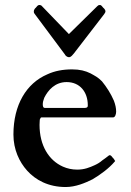

<svg xmlns="http://www.w3.org/2000/svg" viewBox="-20 -739 528 772"><path d="M447 -290C447 -304 444 -318 438 -334C425.8 -362.4 408.3 -389.6 390 -412C372.5 -429.5 363.1 -433.1 344 -444C323.5 -454.2 301.1 -460 270 -460C233 -460 200 -454 170 -440C86.1 -404 34 -317.6 34 -198C34 -137.5 57.8 -87.7 89 -53C122.9 -15.3 174.4 13 244 13C283.8 13 322.1 -3.1 352 -18C383.7 -36.7 418 -61.9 441 -89C442 -90 443 -91 443 -92C439.2 -95.8 439.7 -99.7 434 -104C432.3 -106.5 426.3 -115 422 -115C421 -115 420 -115 418 -114C409 -107 400 -100 391 -94C382 -86 372 -80 361 -75C340.3 -65.6 319.5 -57 291 -57C270 -57 251 -61 233 -69C175.9 -94.4 139 -154.2 139 -237C139 -246 140 -253 140 -258C142 -264 144 -267 147 -267H435C443.4 -267 447 -281.4 447 -290ZM152 -320C152 -327 154 -336 158 -346C173.5 -376.9 201.5 -409 248 -409C301.2 -409 333 -369.2 333 -316C334 -309 330 -305 321 -305H161C153.4 -305 152 -311.6 152 -320ZM371 -714 257 -602 149 -714C147.4 -717.1 141.7 -719 138 -719C132.4 -719 127.3 -712.4 124 -708C120.3 -705.6 116 -698.4 116 -694C116 -686 117.3 -686.5 121 -681L241 -520C242.5 -515.4 250.5 -509 257 -509C266.6 -509 271.8 -518.8 277 -524L398 -681C402 -686 404 -690 404 -694C404 -698.8 398.4 -705.7 395 -708C391.6 -712.5 386.7 -719 382 -719C380 -719 378 -718 376 -718C374 -716 372 -715 371 -714Z"/></svg>

Font: fbb
Style: Bold
Weight: 400
Designer: David J. Perry, Michael Sharpe
Version: Version 1.045